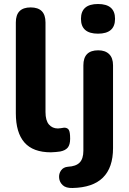

<svg xmlns="http://www.w3.org/2000/svg" viewBox="-20 -750 643 958"><path d="M234 10Q145 10 102 -39Q59 -88 59 -185V-638Q59 -713 133 -713Q207 -713 207 -638V-191Q207 -149 224 -129Q241 -109 269 -109Q276 -109 284 -110.5Q292 -112 300 -113Q316 -113 323 -102.5Q330 -92 330 -58Q330 -28 318 -13.5Q306 1 280 6Q272 7 258.5 8.5Q245 10 234 10ZM342 188Q309 189 293 174Q277 159 275 138Q273 117 284.5 100.5Q296 84 319 82Q359 80 377.5 61Q396 42 396 2V-424Q396 -499 470 -499Q505 -499 524.5 -480Q544 -461 544 -424V-11Q544 184 342 188ZM469 -582Q384 -582 384 -656Q384 -730 469 -730Q554 -730 554 -656Q554 -582 469 -582Z"/></svg>

Font: Chiron GoRound TC
Style: Bold
Weight: 700
Designer: Ryoko NISHIZUKA 西塚涼子 (kana, bopomofo & ideographs); Paul D. Hunt (Latin, Greek & Cyrillic); Sandoll Communications 산돌커뮤니
Foundry: Adobe
Version: Version 1.000;hotconv 1.1.1;makeotfexe 2.6.0